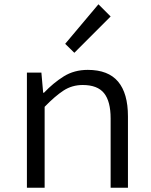

<svg xmlns="http://www.w3.org/2000/svg" viewBox="-20 -879 707 899"><path d="M106 0V-539.1H173.8L182.1 -444.8H186Q229.5 -490.7 278.3 -521.2Q327.1 -551.8 391.1 -551.8Q486.8 -551.8 533 -496.8Q579.1 -441.9 579.1 -334V0H498V-324.2Q498 -404.3 467.3 -442.6Q436.5 -481 367.2 -481Q317.4 -481 277.6 -455.1Q237.8 -429.2 189 -378.9V0ZM328.1 -631.8 285.2 -673.8 440.9 -858.9 498 -801.8Z"/></svg>

Font: Shanggu Mono N
Style: Regular
Weight: 350
Designer: GuiWonder
Version: Version 1.021